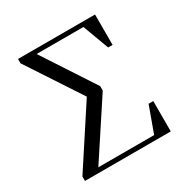

<svg xmlns="http://www.w3.org/2000/svg" viewBox="-162 -836 937 969"><g transform="rotate(-30 306.5 -351.0)"><path d="M58.1 0V-25.9L278.8 -363.8L73.2 -676.8V-702.1H522V-524.9H496.1L439.9 -676.8H167L363.8 -376V-350.1L150.9 -25.9H476.1L530.8 -176.8H558.1V0Z"/></g></svg>

Font: Dihjauti
Style: Regular
Weight: 400
Designer: T. Christopher White
Version: Version 3.0.0